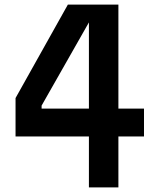

<svg xmlns="http://www.w3.org/2000/svg" viewBox="-20 -820 690 840"><path d="M498 -800V-345H610V-223H498V0H369V-223H48V-391L277 -800ZM162 -358V-345H369V-773H398Z"/></svg>

Font: Martian Mono SemiCondensed Medium
Style: Regular
Weight: 500
Width: 4
Designer: Roman Shamin
Foundry: Evil Martians
Version: Version 1.000